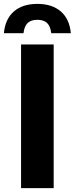

<svg xmlns="http://www.w3.org/2000/svg" viewBox="-58 -969 385 989"><path d="M50.5 0V-740H218.5V0ZM-38 -798Q-31 -871.5 13.8 -910.2Q58.5 -949 134.5 -949Q210 -949 255 -910.2Q300 -871.5 307 -798H206Q201.5 -835 184 -851Q166.5 -867 134.5 -867Q102.5 -867 85 -851Q67.5 -835 63 -798Z"/></svg>

Font: Encode Sans Condensed ExtraBold
Style: Regular
Weight: 800
Width: 3
Designer: Multiple Designers
Foundry: Impallari Type
Version: Version 3.000; ttfautohint (v1.8.3) -l 8 -r 50 -G 200 -x 14 